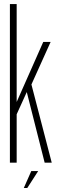

<svg xmlns="http://www.w3.org/2000/svg" viewBox="-20 -805 292 950"><path d="M29 0V-785H62.5V-300.5L194 -597.5H230.5L135.5 -387L236 0H201L112.5 -349.5L62.5 -239.5V0ZM97.7 125.3 134.8 41.4H168.9L114.9 125.3Z"/></svg>

Font: Anybody Condensed ExtraLight
Style: Regular
Weight: 200
Width: 3
Designer: Tyler Finck
Foundry: Etcetera Type Company
Version: Version 1.010; ttfautohint (v1.8.3) -l 8 -r 50 -G 200 -x 14 